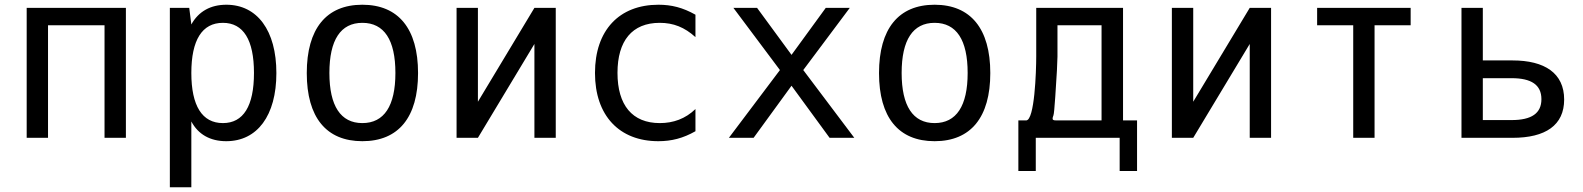

<svg xmlns="http://www.w3.org/2000/svg" viewBox="-20 -580 6663 808"><path d="M92.3 0H182.1V-473.6H419.9V0H509.8V-546.9H92.3Z M694.8 208H785.2V-68.8C814 -14.6 864.3 14.2 932.1 14.2C1062.5 14.2 1143.1 -93.3 1143.1 -272.5C1143.1 -451.7 1062.5 -560.1 932.6 -560.1C867.2 -560.1 815.9 -532.7 785.2 -477.1L776.4 -546.9H694.8ZM918 -62C830.6 -62 785.2 -134.8 785.2 -272.9C785.2 -411.6 830.6 -483.9 918 -483.9C1004.4 -483.9 1048.8 -412.1 1048.8 -272.9C1048.8 -133.8 1004.4 -62 918 -62Z M1504.9 14.2C1657.2 14.2 1739.3 -86.4 1739.3 -272.5C1739.3 -459 1656.7 -560.1 1504.9 -560.1C1353 -560.1 1271 -459 1271 -272.5C1271 -85.9 1353 14.2 1504.9 14.2ZM1504.9 -62C1413.6 -62 1366.2 -134.3 1366.2 -272.9C1366.2 -412.1 1413.6 -483.9 1504.9 -483.9C1596.7 -483.9 1644 -412.1 1644 -272.9C1644 -134.3 1596.7 -62 1504.9 -62Z M1901.4 0H1991.2L2229 -395V0H2318.8V-546.9H2229L1991.2 -151.9V-546.9H1901.4Z M2750.5 14.2C2805.7 14.2 2854.5 2 2906.7 -27.8V-121.1C2864.3 -80.1 2813.5 -62 2756.8 -62C2640.6 -62 2578.6 -137.7 2578.6 -273.4C2578.6 -408.2 2640.1 -483.9 2756.3 -483.9C2814 -483.9 2860.8 -465.3 2906.7 -423.8V-518.1C2853 -548.3 2805.7 -560.1 2751 -560.1C2585.9 -560.1 2483.9 -452.6 2483.9 -272.9C2483.9 -93.3 2586.4 14.2 2750.5 14.2Z M3047.4 0H3151.4L3311 -219.2L3471.2 0H3575.2L3360.4 -285.2L3556.2 -546.9H3455.1L3311 -349.1L3166 -546.9H3066.4L3262.2 -285.2Z M3913.1 14.2C4065.4 14.2 4147.5 -86.4 4147.5 -272.5C4147.5 -459 4064.9 -560.1 3913.1 -560.1C3761.2 -560.1 3679.2 -459 3679.2 -272.5C3679.2 -85.9 3761.2 14.2 3913.1 14.2ZM3913.1 -62C3821.8 -62 3774.4 -134.3 3774.4 -272.9C3774.4 -412.1 3821.8 -483.9 3913.1 -483.9C4004.9 -483.9 4052.2 -412.1 4052.2 -272.9C4052.2 -134.3 4004.9 -62 3913.1 -62Z M4265.6 139.6H4338.9V0H4691.9V139.6H4765.1V-73.2H4706.1V-546.9H4340.8V-343.8C4340.8 -278.8 4334 -73.2 4298.3 -73.2H4265.6ZM4426.3 -73.2C4412.1 -73.2 4409.7 -75.7 4409.7 -81.1C4409.7 -84.5 4410.6 -87.9 4413.1 -94.2C4415.5 -100.6 4417.5 -125 4420.9 -172.4C4427.2 -261.7 4430.2 -322.3 4430.2 -341.8V-473.6H4615.7V-73.2Z M4911.6 0H5001.5L5239.3 -395V0H5329.1V-546.9H5239.3L5001.5 -151.9V-546.9H4911.6Z M5674.8 0H5764.6V-473.6H5916.5V-546.9H5522.9V-473.6H5674.8Z M6130.4 0H6345.2C6484.4 0 6562.5 -53.2 6562.5 -161.1C6562.5 -272 6480.5 -325.7 6345.2 -325.7H6220.2V-546.9H6130.4ZM6220.2 -74.7V-251H6341.3C6424.3 -251 6466.8 -223.1 6466.8 -162.6C6466.8 -103.5 6425.8 -74.7 6341.3 -74.7Z"/></svg>

Font: Hack
Style: Regular
Weight: 400
Monospace: yes
Designer: Christopher Simpkins
Foundry: Christopher Simpkins
Version: Version 2.010